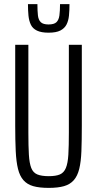

<svg xmlns="http://www.w3.org/2000/svg" viewBox="-20 -906 473 934"><path d="M217 8Q171 8 141.5 -0.5Q112 -9 94 -29.5Q76 -50 67.5 -84.5Q59 -119 56.5 -171Q54 -223 54 -295V-688H118V-261Q118 -195 120.5 -153.5Q123 -112 132 -89Q141 -66 161.5 -57.5Q182 -49 217 -49Q252 -49 271.5 -57.5Q291 -66 300.5 -89Q310 -112 312.5 -153.5Q315 -195 315 -261V-688H378V-295Q378 -223 376 -171Q374 -119 365.5 -84.5Q357 -50 339 -29.5Q321 -9 291.5 -0.5Q262 8 217 8ZM216 -747Q181 -747 160 -757Q139 -767 130 -786Q121 -805 118.5 -830Q116 -855 116 -886H162Q162 -853 164.5 -831Q167 -809 178.5 -798Q190 -787 216 -787Q243 -787 254.5 -798Q266 -809 269 -831Q272 -853 272 -886H318Q318 -855 315.5 -830Q313 -805 303.5 -786.5Q294 -768 273.5 -757.5Q253 -747 216 -747Z"/></svg>

Font: Saira ExtraCondensed
Style: Regular
Weight: 400
Width: 2
Designer: Hector Gatti with collaboration of the Omnibus-Type team
Foundry: Omnibus-Type
Version: Version 1.101